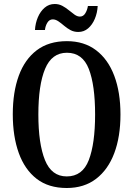

<svg xmlns="http://www.w3.org/2000/svg" viewBox="-20 -931 668 961"><path d="M314 10Q223 10 163.5 -36Q104 -82 74 -165Q44 -248 44 -359Q44 -470 74 -552Q104 -634 164 -679.5Q224 -725 315 -725Q401 -725 461 -679.5Q521 -634 552 -551.5Q583 -469 583 -358Q583 -247 552 -164.5Q521 -82 461 -36Q401 10 314 10ZM314 -48Q393 -48 424.5 -130Q456 -212 456 -358Q456 -505 424.5 -586Q393 -667 315 -667Q239 -667 205.5 -586Q172 -505 172 -358Q172 -212 205 -130Q238 -48 314 -48ZM372 -771Q350 -771 332.5 -780.5Q315 -790 300.5 -802.5Q286 -815 272 -824.5Q258 -834 244 -834Q227 -834 217 -817.5Q207 -801 205 -781H155Q157 -815 169.5 -844.5Q182 -874 203.5 -892.5Q225 -911 254 -911Q275 -911 292.5 -901.5Q310 -892 325 -879.5Q340 -867 353.5 -857.5Q367 -848 380 -848Q397 -848 407 -864.5Q417 -881 420 -901H469Q467 -866 454.5 -836.5Q442 -807 421 -789Q400 -771 372 -771Z"/></svg>

Font: Noto Serif Devanagari ExtraCondensed SemiBold
Style: Regular
Weight: 600
Width: 2
Designer: Universal Thirst, Indian Type Foundry and the Monotype Design Team
Foundry: Monotype Imaging Inc.
Version: Version 2.004; ttfautohint (v1.8.4.7-5d5b)